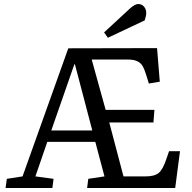

<svg xmlns="http://www.w3.org/2000/svg" viewBox="-20 -941 961 961"><path d="M630.9 -898.9Q655.8 -920.9 671.9 -920.9Q689.5 -920.9 700.7 -908Q711.9 -895 711.9 -876Q711.9 -861.3 704.1 -838.9L520 -752L501 -778.8ZM766.1 -700.2 779.8 -532.2 725.1 -522.9 713.9 -559.1Q703.6 -593.3 694.3 -609.6Q685.1 -626 667.2 -634.5Q649.4 -643.1 618.2 -643.1H439L508.8 -391.1H752.9L748 -328.1H526.9L598.1 -58.1H709Q753.9 -58.1 774.7 -75.7Q795.4 -93.3 812 -143.1L826.2 -184.1H880.9L856.9 0H416L421.9 -45.9L502.9 -58.1L457 -231H216.8L157.2 -58.1L248 -45.9L242.2 0H7.8L14.2 -45.9L92.8 -58.1L321.8 -699.2ZM236.8 -288.1H441.9L355 -619.1H352.1Z"/></svg>

Font: Literata Book
Style: Italic
Weight: 400
Italic angle: -3°
Designer: Latin by Veronika Burian and Jose Scaglione. Greek by Irene Vlachou. Cyrillic by Vera Evstafieva
Foundry: TypeTogether
Version: Version 1.003;PS 001.003;hotconv 1.0.88;makeotf.lib2.5.64775